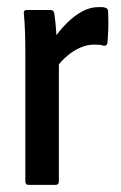

<svg xmlns="http://www.w3.org/2000/svg" viewBox="-20 -518 340 538"><path d="M60 0Q51 0 51 -10V-367Q51 -404 50 -430.5Q49 -457 47 -478Q45 -490 55 -490H122Q130 -490 132 -481Q135 -462 137 -436Q139 -410 139 -392L145 -363V-10Q145 0 136 0ZM136 -326 132 -411Q147 -433 167 -453Q187 -473 209.5 -485.5Q232 -498 255 -498Q262 -498 266.5 -498Q271 -498 276 -496Q280 -495 281.5 -492Q283 -489 283 -483Q284 -462 283.5 -440.5Q283 -419 281 -398Q280 -389 270 -390Q264 -392 257.5 -392.5Q251 -393 243 -393Q225 -393 206 -385Q187 -377 169 -362Q151 -347 136 -326Z"/></svg>

Font: Sofia Sans Condensed SemiBold
Style: Regular
Weight: 600
Designer: Botio Nikoltchev, Ani Petrova
Foundry: lettersoup
Version: Version 4.101